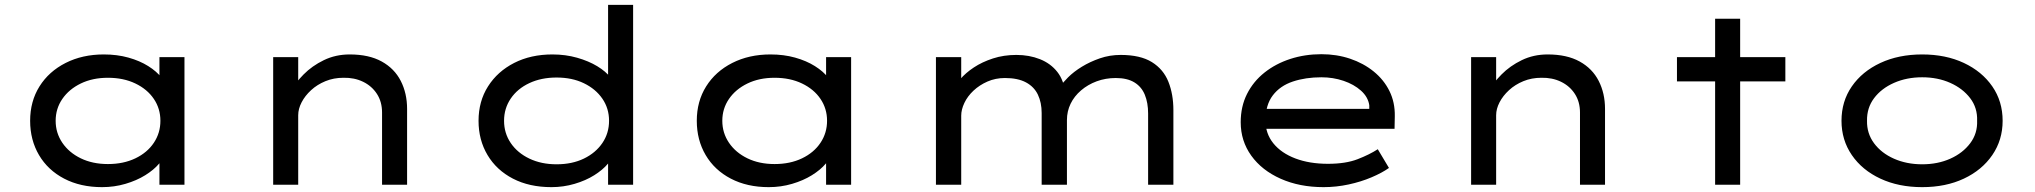

<svg xmlns="http://www.w3.org/2000/svg" viewBox="-20 -760 8372 790"><path d="M400 10Q311 10 244 -25Q177 -60 140.5 -122Q104 -184 104 -263Q104 -343 142.5 -404.5Q181 -466 250 -501Q319 -536 407 -536Q462 -536 508.5 -523Q555 -510 590 -488Q625 -466 644.5 -440.5Q664 -415 665 -389H636V-525H739V0H636V-141L657 -136Q656 -112 634.5 -86.5Q613 -61 577.5 -39Q542 -17 496 -3.5Q450 10 400 10ZM424 -85Q488 -85 537 -108.5Q586 -132 613 -172.5Q640 -213 640 -263Q640 -313 613 -353Q586 -393 537 -416.5Q488 -440 424 -440Q361 -440 312.5 -416.5Q264 -393 236.5 -353Q209 -313 209 -263Q209 -213 236.5 -172.5Q264 -132 312.5 -108.5Q361 -85 424 -85Z M1104 0V-525H1207V-385L1173 -381Q1194 -418 1229 -453.5Q1264 -489 1312.5 -512.5Q1361 -536 1419 -536Q1498 -536 1550.5 -507Q1603 -478 1629 -427Q1655 -376 1655 -312V0H1552V-297Q1552 -341 1531 -373.5Q1510 -406 1474 -423.5Q1438 -441 1393 -440Q1353 -440 1319 -426Q1285 -412 1260 -389Q1235 -366 1221 -339Q1207 -312 1207 -286V0H1156Q1133 0 1120 0Q1107 0 1104 0Z M2249 10Q2158 10 2090.5 -25Q2023 -60 1986 -122Q1949 -184 1949 -263Q1949 -343 1988 -404.5Q2027 -466 2095.5 -501Q2164 -536 2253 -536Q2307 -536 2354.5 -522.5Q2402 -509 2437.5 -487.5Q2473 -466 2492.5 -440.5Q2512 -415 2512 -391L2482 -389V-740H2585V0H2482V-141L2502 -135Q2502 -111 2481 -86Q2460 -61 2425 -39Q2390 -17 2344 -3.5Q2298 10 2249 10ZM2270 -84Q2334 -84 2382.5 -107.5Q2431 -131 2458.5 -171.5Q2486 -212 2486 -263Q2486 -314 2458.5 -354Q2431 -394 2382.5 -417.5Q2334 -441 2270 -441Q2207 -441 2158 -418Q2109 -395 2081.5 -354.5Q2054 -314 2054 -263Q2054 -212 2081.5 -171.5Q2109 -131 2158 -107.5Q2207 -84 2270 -84Z M3143 10Q3054 10 2987 -25Q2920 -60 2883.5 -122Q2847 -184 2847 -263Q2847 -343 2885.5 -404.5Q2924 -466 2993 -501Q3062 -536 3150 -536Q3205 -536 3251.5 -523Q3298 -510 3333 -488Q3368 -466 3387.5 -440.5Q3407 -415 3408 -389H3379V-525H3482V0H3379V-141L3400 -136Q3399 -112 3377.5 -86.5Q3356 -61 3320.5 -39Q3285 -17 3239 -3.5Q3193 10 3143 10ZM3167 -85Q3231 -85 3280 -108.5Q3329 -132 3356 -172.5Q3383 -213 3383 -263Q3383 -313 3356 -353Q3329 -393 3280 -416.5Q3231 -440 3167 -440Q3104 -440 3055.5 -416.5Q3007 -393 2979.5 -353Q2952 -313 2952 -263Q2952 -213 2979.5 -172.5Q3007 -132 3055.5 -108.5Q3104 -85 3167 -85Z M3831 0V-525H3935V-381L3900 -385Q3909 -408 3931 -434Q3953 -460 3987 -482.5Q4021 -505 4065.5 -519.5Q4110 -534 4162 -534Q4215 -534 4259 -516.5Q4303 -499 4330.5 -464Q4358 -429 4363 -375L4331 -382L4338 -399Q4351 -418 4374.5 -441.5Q4398 -465 4431.5 -485.5Q4465 -506 4505.5 -520Q4546 -534 4591 -534Q4672 -534 4719.5 -504.5Q4767 -475 4787.5 -423.5Q4808 -372 4808 -307V0H4704V-293Q4704 -337 4690.5 -370Q4677 -403 4647.5 -421Q4618 -439 4571 -439Q4529 -439 4492.5 -425.5Q4456 -412 4428 -388Q4400 -364 4385 -333Q4370 -302 4370 -266V0H4266V-295Q4266 -338 4250.5 -370.5Q4235 -403 4201.5 -421Q4168 -439 4115 -439Q4076 -439 4043 -424.5Q4010 -410 3985.5 -387Q3961 -364 3948 -336.5Q3935 -309 3935 -284V0Z M5426 10Q5327 10 5249.5 -24.5Q5172 -59 5128.5 -119.5Q5085 -180 5085 -257Q5085 -322 5111 -373.5Q5137 -425 5183 -461.5Q5229 -498 5289 -517.5Q5349 -537 5417 -537Q5480 -537 5535 -518.5Q5590 -500 5632 -466Q5674 -432 5697 -385.5Q5720 -339 5719 -282L5718 -230H5177L5154 -312H5629L5614 -303V-327Q5609 -361 5580 -387Q5551 -413 5508 -427.5Q5465 -442 5417 -442Q5352 -442 5299.5 -424.5Q5247 -407 5217 -367.5Q5187 -328 5187 -264Q5187 -210 5219.5 -170Q5252 -130 5310 -108Q5368 -86 5444 -86Q5517 -86 5566 -105Q5615 -124 5649 -146L5695 -69Q5667 -49 5623.5 -30.5Q5580 -12 5529 -1Q5478 10 5426 10Z M6033 0V-525H6136V-385L6102 -381Q6123 -418 6158 -453.5Q6193 -489 6241.5 -512.5Q6290 -536 6348 -536Q6427 -536 6479.5 -507Q6532 -478 6558 -427Q6584 -376 6584 -312V0H6481V-297Q6481 -341 6460 -373.5Q6439 -406 6403 -423.5Q6367 -441 6322 -440Q6282 -440 6248 -426Q6214 -412 6189 -389Q6164 -366 6150 -339Q6136 -312 6136 -286V0H6085Q6062 0 6049 0Q6036 0 6033 0Z M7037 0V-683H7140V0ZM6880 -425V-525H7326V-425Z M7889 10Q7792 10 7717 -25Q7642 -60 7599.5 -122Q7557 -184 7557 -263Q7557 -343 7599.5 -404.5Q7642 -466 7717 -501Q7792 -536 7889 -536Q7986 -536 8060.5 -501Q8135 -466 8177.5 -404.5Q8220 -343 8220 -263Q8220 -184 8177.5 -122Q8135 -60 8060.5 -25Q7986 10 7889 10ZM7889 -84Q7953 -84 8004.5 -107Q8056 -130 8086.5 -170.5Q8117 -211 8115 -263Q8117 -316 8086.5 -356Q8056 -396 8004.5 -419Q7953 -442 7889 -442Q7825 -442 7773 -419Q7721 -396 7691 -356Q7661 -316 7662 -263Q7661 -211 7691 -170.5Q7721 -130 7773 -107Q7825 -84 7889 -84Z"/></svg>

Font: Lexend Tera
Style: Regular
Weight: 400
Designer: Bonnie Shaver-Troup, Thomas Jockin
Foundry: Lexend
Version: Version 1.007